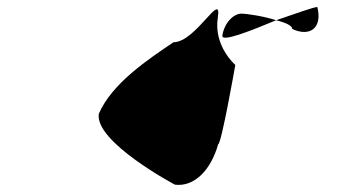

<svg xmlns="http://www.w3.org/2000/svg" viewBox="-20 -456 1030 550"><path d="M263 -130C251 -49 481 73 481 73C536 80 584 32 605 -43C614 -43 653 -263 654 -270C654 -270 591 -324 604 -406C616 -486 541 -335 477 -335C406 -287 301 -218 263 -130ZM617 -354C614 -334 699 -368 771 -398C735 -410 684 -417 672 -417C648 -417 622 -389 617 -354ZM771 -398C799 -391 818 -382 817 -373C869 -349 904 -377 889 -436C880 -436 829 -418 771 -398Z"/></svg>

Font: Ampere
Style: SCCndIta
Weight: 400
Version: Version 1